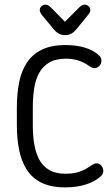

<svg xmlns="http://www.w3.org/2000/svg" viewBox="-20 -801 471 831"><path d="M122 -335Q122 -377 127.5 -415.5Q133 -454 148.5 -483.5Q164 -513 192.5 -530Q221 -547 266 -547Q322 -547 365 -516Q379 -506 388 -506Q401 -506 410 -515.5Q419 -525 419 -538Q419 -551 410 -560Q386 -583 348.5 -594.5Q311 -606 264 -606Q201 -606 160 -585.5Q119 -565 95.5 -528.5Q72 -492 62.5 -443Q53 -394 53 -337V-259Q53 -202 62.5 -153.5Q72 -105 95 -68Q118 -31 159 -10.5Q200 10 263 10Q313 10 353 -3Q393 -16 417 -39Q427 -48 427 -61Q427 -74 418.5 -84Q410 -94 397 -94Q389 -94 375 -85Q357 -72 339.5 -64Q322 -56 304.5 -52.5Q287 -49 265 -49Q220 -49 192 -66Q164 -83 149 -112Q134 -141 128 -178.5Q122 -216 122 -258ZM261 -707 200 -769Q188 -781 177 -781Q167 -781 159.5 -774Q152 -767 152 -757Q152 -750 159 -739L207 -681Q221 -663 233.5 -656Q246 -649 262 -649Q278 -649 290 -656Q302 -663 317 -682L364 -740Q371 -749 371 -757Q371 -767 363.5 -774Q356 -781 346 -781Q335 -781 322 -768Z"/></svg>

Font: Beiruti
Style: Regular
Weight: 400
Version: Version 1.00